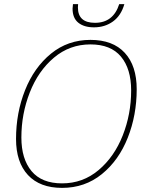

<svg xmlns="http://www.w3.org/2000/svg" viewBox="-20 -904 685 934"><path d="M333 -862Q333 -868 335 -884H360Q359 -878 359 -868Q359 -793 442 -793Q531 -793 560 -884H585Q569 -828 529.5 -799.5Q490 -771 437 -771Q389 -771 361 -793.5Q333 -816 333 -862ZM58 -228Q58 -355 102 -465.5Q146 -576 228 -643Q310 -710 420 -710Q529 -710 587 -647Q645 -584 645 -470Q645 -344 601.5 -234Q558 -124 475.5 -57Q393 10 282 10Q174 10 116 -52.5Q58 -115 58 -228ZM618 -464Q618 -569 568.5 -628.5Q519 -688 420 -688Q319 -688 242.5 -623.5Q166 -559 125 -454.5Q84 -350 84 -235Q84 -131 133.5 -71.5Q183 -12 282 -12Q383 -12 459.5 -76.5Q536 -141 577 -245Q618 -349 618 -464Z"/></svg>

Font: Trirong Thin
Style: Italic
Weight: 250
Italic angle: -12°
Designer: Katatrad Team
Foundry: CadsonDemak
Version: Version 1.001